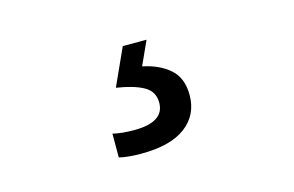

<svg xmlns="http://www.w3.org/2000/svg" viewBox="-46 -96 656 429"><g transform="rotate(-15 281.5 118.5)"><path d="M237 240Q205 240 186 235V180Q206 185 235 185Q305 185 305 140Q305 114 282.5 101.5Q260 89 220 83L259 -3H314L289 52Q328 60 351.5 81Q375 102 375 141Q375 187 340 213.5Q305 240 237 240Z"/></g></svg>

Font: Noto Sans Mono SemiCondensed
Style: Regular
Weight: 400
Width: 4
Designer: Monotype Design Team
Foundry: Monotype Imaging Inc.
Version: Version 2.014